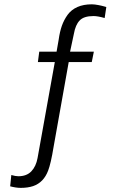

<svg xmlns="http://www.w3.org/2000/svg" viewBox="-20 -743 549 903"><path d="M77.6 140.6Q55.7 140.6 27.8 133.3L33.2 80.1Q52.7 85.9 66.4 85.9Q105 85.9 127.2 63Q149.4 40 156.7 0L237.8 -451.2H158.2L164.6 -500H246.1L255.9 -556.2Q261.2 -594.2 271 -621.8Q280.8 -649.4 297.9 -673.3Q315.4 -697.3 344 -710Q372.6 -722.7 412.1 -722.7Q418.5 -722.7 426.5 -721.7Q434.6 -720.7 442.4 -719.2Q450.2 -717.8 457.3 -716.1Q464.4 -714.4 469.7 -712.9L480 -710L472.2 -658.2Q439.9 -667.5 419.9 -667.5Q374 -667.5 354.5 -646.5Q335 -626.5 327.6 -584.5L309.6 -500H421.4L411.6 -451.2H303.2L232.4 -54.2Q225.6 -12.2 219 15.9Q212.4 43.9 206.5 59.1Q185.5 115.2 135.7 132.3Q110.8 140.6 77.6 140.6Z"/></svg>

Font: Ride Light
Style: Regular
Weight: 300
Version: Version 3.000